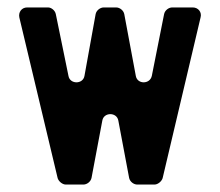

<svg xmlns="http://www.w3.org/2000/svg" viewBox="-20 -496 591 516"><path d="M349 0H395C404 0 414 -8 417 -17L519 -449C523 -463 513 -476 498 -476H443C433 -476 423 -468 421 -458L388 -292C383 -269 349 -269 345 -292L314 -458C312 -468 302 -476 292 -476H259C249 -476 239 -468 237 -458L207 -292C203 -269 168 -269 164 -292L130 -458C128 -468 118 -476 109 -476H53C38 -476 29 -463 32 -449L135 -17C138 -8 148 0 157 0H204C214 0 224 -8 226 -18L255 -172C259 -195 294 -195 298 -172L327 -18C329 -8 339 0 349 0Z"/></svg>

Font: DIN Rundschrift
Style: Eng
Weight: 400
Width: 3
Version: Version 1.027